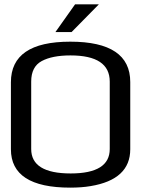

<svg xmlns="http://www.w3.org/2000/svg" viewBox="-20 -850 646 880"><path d="M577 -474V-166Q577 -27 395 3Q354 10 302 10Q30 10 30 -166V-473Q30 -659 302 -659Q577 -659 577 -474ZM303 -596Q219 -596 171 -570Q123 -544 123 -476V-167Q123 -55 304 -55Q483 -55 483 -167V-476Q483 -596 303 -596ZM433 -830 308 -703H234L324 -830Z"/></svg>

Font: Gamestation Display
Style: Regular
Weight: 400
Designer: Jonas Hecksher
Foundry: Jonas Hecksher, Playtypeª, e-types AS
Version: Version 1.003